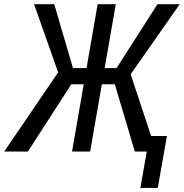

<svg xmlns="http://www.w3.org/2000/svg" viewBox="-53 -731 887 926"><path d="M247.6 -324.7 111.3 -710.9H208.5L298.8 -402.8H416.5L388.2 -324.7ZM292.5 -327.1 81.5 0H-32.7L248.5 -413.1ZM505.4 -710.9 381.8 0H294.4L418 -710.9ZM814 -710.9 543.5 -324.7H404.8L403.3 -402.8H509.3L706.5 -710.9ZM597.2 0 497.1 -336.9 563.5 -414.1 700.7 0ZM752 -75.2 708 175.3H624L668 -75.2Z"/></svg>

Font: Roboto Condensed
Style: Italic
Weight: 400
Italic angle: -12°
Designer: Christian Robertson
Foundry: Google
Version: Version 3.0